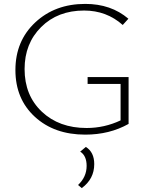

<svg xmlns="http://www.w3.org/2000/svg" viewBox="-20 -684 760 984"><path d="M429 -289H639V-49Q541 6 417 6Q258 6 158.5 -85.5Q59 -177 59 -325Q59 -474 160.5 -569Q262 -664 417 -664Q549 -664 638 -588L609 -556Q526 -630 411 -630Q276 -630 191 -545.5Q106 -461 106 -330Q106 -195 194.5 -111.5Q283 -28 424 -28Q515 -28 598 -67V-254H429ZM420 69Q463 96 463 157Q463 233 399 280L380 264Q424 223 424 166Q424 114 391 93Z"/></svg>

Font: EauTestInfant Light
Style: Regular
Weight: 300
Designer: Christian Thalmann (Catharsis Fonts)
Version: Version 0.001;PS 000.001;hotconv 1.0.88;makeotf.lib2.5.64775